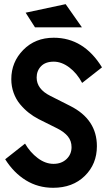

<svg xmlns="http://www.w3.org/2000/svg" viewBox="-20 -891 509 921"><path d="M234.9 9.8Q162.6 9.8 104.2 -26.1Q45.9 -62 4.9 -127L100.1 -202.1Q124.5 -160.2 161.1 -132.6Q197.8 -105 236.8 -105Q274.9 -105 299.1 -127.9Q323.2 -150.9 323.2 -185.1Q323.2 -214.8 305.9 -236.3Q288.6 -257.8 254.9 -274.9L165 -319.8Q139.6 -333 117.7 -350.3Q95.7 -367.7 76.2 -391.1Q56.6 -414.6 45.4 -445.6Q34.2 -476.6 34.2 -511.2Q34.2 -593.3 91.6 -651.6Q148.9 -710 237.8 -710Q381.8 -710 469.2 -567.9L374 -493.2Q349.1 -540 312.3 -567.6Q275.4 -595.2 237.8 -595.2Q197.8 -595.2 176.8 -573.2Q155.8 -551.3 155.8 -519Q155.8 -463.9 221.2 -431.2L316.9 -382.8Q444.8 -318.4 444.8 -189.9Q444.8 -104 386.7 -47.1Q328.6 9.8 234.9 9.8ZM103 -830.1 294.9 -871.1 373 -759.8H147.9Z"/></svg>

Font: Cakra Normal
Style: Regular
Weight: 400
Designer: Lucia Kollert, Vojtech Kollert
Foundry: OoM Type
Version: Version 1.000;Glyphs 3.1.1 (3148)